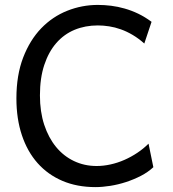

<svg xmlns="http://www.w3.org/2000/svg" viewBox="-20 -745 702 777"><path d="M600.6 -68.4Q579.1 -48.3 550.3 -33.4Q521.5 -18.6 490 -8.3Q458.5 2 426.3 7.1Q394 12.2 366.2 12.2Q292 12.2 232.9 -12.9Q173.8 -38.1 132.3 -84.7Q90.8 -131.3 68.6 -197.8Q46.4 -264.2 46.4 -346.7Q46.4 -440.9 73.7 -512Q101.1 -583 146.7 -630.4Q192.4 -677.7 252 -701.4Q311.5 -725.1 376 -725.1Q402.3 -725.1 429.7 -721.7Q457 -718.3 484.6 -710.4Q512.2 -702.6 539.6 -689.5Q566.9 -676.3 593.3 -656.7L564 -568.8Q541 -589.4 517.1 -603.5Q493.2 -617.7 469.2 -626.2Q445.3 -634.8 421.6 -638.4Q397.9 -642.1 376 -642.1Q324.7 -642.1 281.7 -624.3Q238.8 -606.4 207.8 -570.8Q176.8 -535.2 159.2 -482.2Q141.6 -429.2 141.6 -358.9Q141.6 -293 158.9 -240.2Q176.3 -187.5 206.8 -150.4Q237.3 -113.3 279.3 -93.3Q321.3 -73.2 371.1 -73.2Q398.9 -73.2 427.5 -79.6Q456.1 -85.9 483.4 -97.9Q510.7 -109.9 535.6 -126.5Q560.5 -143.1 581.1 -163.6Z"/></svg>

Font: Andika FrenchTight
Style: Regular
Weight: 400
Designer: Victor Gaultney, Annie Olsen, Julie Remington, Don Collingsworth, Eric Hays, Becca Hirsbrunner
Foundry: SIL International
Version: Version 5.000 ; Dig1 Dig4Opn Dig7 LnSpcTght